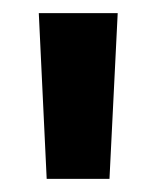

<svg xmlns="http://www.w3.org/2000/svg" viewBox="-20 -681 238 292"><path d="M146.5 -409H51L39 -661H159Z"/></svg>

Font: Anek Bangla
Style: Semi-bold
Weight: 600
Designer: Sulekha Rajkumar (Bangla), Yesha Goshar (Latin)
Foundry: Ek Type
Version: Version 1.002;March 21, 2022;FontCreator 13.0.0.2683 64-bit